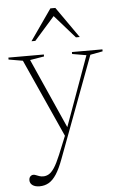

<svg xmlns="http://www.w3.org/2000/svg" viewBox="-62 -719 635 1022"><g transform="rotate(-5 256.0 -208.0)"><path d="M289 -23 267 9.5 77 -412 1.5 -425V-435.5H191V-425L115.5 -412.5ZM107.5 261.5Q84 261.5 70 251.5Q56 241.5 56 224.5Q56 216 59.2 210Q62.5 204 67.8 200.8Q73 197.5 79 197.5Q86 197.5 93.5 200.8Q101 204 110.5 207.2Q120 210.5 132 210.5Q147 210.5 161.2 202.5Q175.5 194.5 190.8 171.8Q206 149 224.5 104.5L269.5 -5.5L275 -21L416.5 -412L341 -425V-435.5H504V-425L437.5 -412.5L235.5 127.5Q217 177.5 198 206.8Q179 236 157 248.8Q135 261.5 107.5 261.5ZM131.5 -511.5 247 -677H273.5L389.5 -511.5H369L249 -648H272.5L152 -511.5Z"/></g></svg>

Font: Newsreader 24pt ExtraLight
Style: Regular
Weight: 250
Designer: Hugues Gentile
Foundry: Production Type
Version: Version 1.003